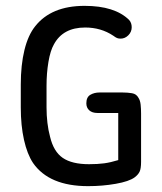

<svg xmlns="http://www.w3.org/2000/svg" viewBox="-20 -626 555 656"><path d="M384 -79Q358 -71 336 -68Q314 -65 284 -65Q226 -65 194.5 -86.5Q163 -108 151 -159Q145 -181 142 -206.5Q139 -232 139 -259V-333Q139 -376 145.5 -414.5Q152 -453 164 -474Q195 -532 271 -532Q325 -532 367 -504Q375 -498 380 -496Q385 -494 392 -494Q407 -494 418.5 -505.5Q430 -517 430 -533Q430 -548 421 -558Q372 -606 269 -606Q155 -606 100 -536Q76 -506 63.5 -455Q51 -404 51 -337V-259Q51 -197 62 -148Q73 -99 93 -69Q148 10 281 10Q330 10 375.5 2Q421 -6 440 -20Q452 -29 457 -39.5Q462 -50 462 -73V-238Q462 -254 460.5 -268.5Q459 -283 453 -292Q446 -305 431 -307.5Q416 -310 399 -310H320Q302 -310 288.5 -302Q275 -294 275 -273Q275 -258 285 -249Q295 -240 313 -240H384Z"/></svg>

Font: Beiruti Medium
Style: Regular
Weight: 500
Designer: Arlette Boutros
Foundry: Boutros
Version: Version 1.41